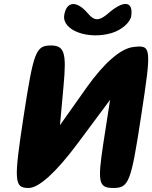

<svg xmlns="http://www.w3.org/2000/svg" viewBox="-20 -984 756 954"><path d="M97 -404C48 -83 50 -50 122 -50C173 -50 258 -127 364 -269L527 -488L493 -269C464 -77 470 -50 543 -50C620 -50 631 -77 681 -406C734 -752 733 -762 640 -750C579 -742 497 -671 411 -550L278 -362L296 -560C311 -722 300 -758 233 -758C158 -758 147 -729 97 -404ZM299 -908C288 -833 418 -785 535 -820C583 -834 627 -872 632 -904C643 -979 595 -985 517 -917C473 -879 449 -879 417 -917C361 -983 310 -979 299 -908Z"/></svg>

Font: Hussar Skorodowane
Style: Ky
Weight: 700
Foundry: Cannot Into Space Fonts
Version: Version 0.892